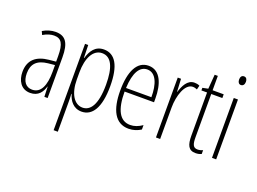

<svg xmlns="http://www.w3.org/2000/svg" viewBox="-134 -1043 2136 1594"><g transform="rotate(20 934.5 -246.5)"><path d="M184 -539C147 -539 106 -527 72 -506L86 -476C123 -498 156 -506 182 -506C245 -506 271 -468 271 -356V-308L210 -302C100 -291 37 -238 37 -133C37 -59 73 10 156 10C228 10 259 -38 274 -89H276L279 0H308V-359C308 -487 272 -539 184 -539ZM212 -272 272 -278V-218C272 -100 240 -21 162 -21C108 -21 75 -61 75 -134C75 -218 119 -262 212 -272Z M611 -539C534 -539 499 -482 480 -416H477L474 -529H446V234H483V-29C483 -59 482 -85 481 -100H484C499 -46 536 10 610 10C703 10 763 -78 763 -270C763 -451 710 -539 611 -539ZM607 -505C689 -505 726 -421 726 -270C726 -89 673 -24 606 -24C533 -24 483 -103 483 -228V-291C483 -416 528 -505 607 -505Z M1006 -539C903 -539 853 -433 853 -264C853 -97 905 10 1025 10C1067 10 1103 -3 1133 -22V-61C1097 -36 1063 -24 1027 -24C935 -24 890 -109 890 -269H1150V-303C1150 -425 1112 -539 1006 -539ZM1006 -506C1084 -506 1116 -412 1115 -301H891C897 -439 939 -506 1006 -506Z M1411 -537C1348 -537 1319 -471 1302 -416H1300L1294 -529H1265V0H1302V-278C1302 -381 1340 -500 1410 -500C1424 -500 1439 -495 1448 -491L1457 -527C1442 -535 1425 -537 1411 -537Z M1623 -24C1583 -24 1573 -53 1573 -115V-496H1671V-529H1573V-656H1545L1535 -529L1486 -519V-496H1536V-116C1536 -33 1554 10 1617 10C1638 10 1654 6 1669 -1V-35C1658 -29 1640 -24 1623 -24Z M1779 -727C1757 -727 1749 -709 1749 -688C1749 -667 1759 -650 1778 -650C1797 -650 1809 -665 1809 -689C1809 -709 1801 -727 1779 -727ZM1797 -529H1760V0H1797Z"/></g></svg>

Font: Noto Sans Myanmar ExtraCondensed ExtraLight
Style: Regular
Weight: 200
Width: 2
Designer: Monotype Design Team
Foundry: Monotype Imaging Inc.
Version: Version 2.107